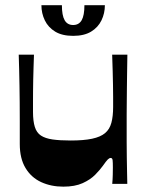

<svg xmlns="http://www.w3.org/2000/svg" viewBox="-20 -702 558 733"><path d="M221.6 10.6Q174.9 10.6 137.1 -6.8Q99.2 -24.3 77.4 -60.6Q55.5 -97 55.5 -152Q55.5 -198.7 55.5 -238.1Q55.5 -277.4 55.2 -310.8Q54.9 -344.2 54.4 -374.5Q53.9 -404.9 53.2 -433.7Q52.5 -462.5 51.5 -493.4H109.7Q108.7 -465.8 108 -442Q107.3 -418.3 106.8 -396.6Q106.3 -375 106.2 -354.6Q106 -334.3 106 -314.7Q106 -295 106 -274.7Q106 -239.5 113 -217.3Q119.9 -195.2 136.4 -184.4Q152.9 -173.6 180.6 -169.6Q208.3 -165.6 250 -165.6Q299.7 -165.6 331.6 -172.4Q363.6 -179.2 381.1 -193.8Q398.6 -208.4 405.2 -233.2Q411.9 -258 411.9 -293.3Q411.9 -311.6 411.9 -332.2Q411.9 -352.9 411.4 -377.3Q410.9 -401.6 410.2 -430.6Q409.5 -459.5 408.2 -493.4H466.3Q466 -460.3 465.3 -429.3Q464.6 -398.4 464.5 -369.4Q464.3 -340.4 464 -314.2Q463.6 -288 463.6 -264.5Q463.6 -241 463.6 -220.6Q463.6 -191.6 463.6 -160.7Q463.6 -129.8 464.1 -99.9Q464.6 -70 465.1 -44.1Q465.6 -18.3 466 0H408.5Q410.2 -18.3 410.5 -34.7Q410.9 -51 410.9 -62.7Q410.9 -82 409.9 -90.5Q408.9 -99 402.5 -99Q397.5 -99 391.5 -93.2Q385.5 -87.3 372.5 -68.7Q361.8 -53.7 343.5 -35Q325.2 -16.3 295.5 -2.8Q265.9 10.6 221.6 10.6ZM259.3 -565.1Q217.5 -565.1 190.8 -581.2Q164.1 -597.4 151.1 -624.3Q138.1 -651.2 138.1 -682.2H216.3Q216.3 -643.1 226.8 -624.8Q237.3 -606.5 259.3 -606.5Q281.3 -606.5 291.8 -624.8Q302.3 -643.1 302.3 -682.2H380.4Q380.4 -651.2 367.4 -624.3Q354.4 -597.4 327.7 -581.2Q301 -565.1 259.3 -565.1Z"/></svg>

Font: Ojuju ExtraLight
Style: Regular
Weight: 200
Designer: Chisaokwu Joboson, Mirko Velimirovic
Foundry: Udi Foundry
Version: Version 1.000